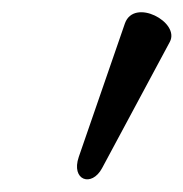

<svg xmlns="http://www.w3.org/2000/svg" viewBox="-20 -705 298 312"><path d="M146 -432 256 -637C273 -669 198 -709 183 -667L108 -450C95 -412 129 -400 146 -432Z"/></svg>

Font: Junicode Two Beta SemiCondensed Medium
Style: Italic
Weight: 500
Width: 4
Italic angle: -10°
Version: Version 1.063